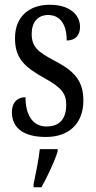

<svg xmlns="http://www.w3.org/2000/svg" viewBox="-20 -565 401 806"><path d="M173 10C272 10 330 -49 330 -143C330 -227 290 -268 209 -310C139 -347 113 -368 113 -423C113 -470 137 -502 182 -502C231 -502 260 -465 260 -395C296 -395 316 -417 316 -452C316 -502 274 -545 189 -545C102 -545 43 -495 43 -405C43 -321 80 -285 170 -235C236 -198 258 -174 258 -125C258 -67 231 -34 175 -34C115 -34 87 -86 87 -157C58 -157 30 -140 30 -94C30 -24 84 10 173 10ZM121 208V221H154C178 179 209 113 222 71V61H147C142 110 130 163 121 208Z"/></svg>

Font: Noto Serif Armenian ExtraCondensed
Style: Regular
Weight: 400
Width: 2
Designer: Monotype Design Team
Foundry: Monotype Imaging Inc.
Version: Version 2.008